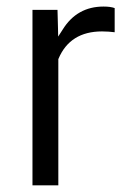

<svg xmlns="http://www.w3.org/2000/svg" viewBox="-20 -575 389 580"><path d="M326.4 -550.6C317.9 -553.7 306.8 -555.2 292.7 -555.2C239.3 -555.2 198 -532 169.3 -485.6L155.7 -464.5L155.2 -489.7L153.7 -545.1H78.1V-15.1H156.2V-394.5V-396L156.7 -397.5C179.8 -452.4 223.7 -480.1 288.2 -480.1C301.8 -480.1 314.4 -479.1 326.4 -477.6Z"/></svg>

Font: Vazir FD Light
Style: Regular
Weight: 300
Foundry: DejaVu fonts team - Redesigned by Saber Rastikerdar
Version: Version 21.10;October 20, 2019;FontCreator 12.0.0.2547 64-bi